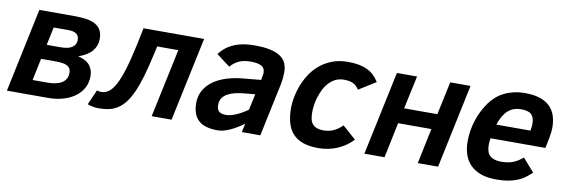

<svg xmlns="http://www.w3.org/2000/svg" viewBox="-45 -834 3403 1155"><g transform="rotate(10 1656.5 -256.0)"><path d="M402.8 -277.8Q423.3 -272.9 440.7 -264.9Q458 -256.8 470.2 -243.9Q482.4 -231 489.3 -213.1Q496.1 -195.3 496.1 -170.9Q496.1 -133.3 479.7 -102.1Q463.4 -70.8 433.3 -48.1Q403.3 -25.4 360.8 -12.7Q318.4 0 266.1 0H16.1L124 -512.2H342.8Q384.8 -512.2 416.5 -506.6Q448.2 -501 469.5 -488Q490.7 -475.1 501.5 -454.1Q512.2 -433.1 512.2 -401.9Q512.2 -362.3 486.6 -330.3Q460.9 -298.3 402.8 -277.8ZM288.1 -313Q336.9 -313 359.9 -329.3Q382.8 -345.7 382.8 -375Q382.8 -389.2 377.4 -398.4Q372.1 -407.7 363 -413.1Q354 -418.5 342.8 -420.7Q331.5 -422.9 319.8 -422.9H227.1L204.1 -313ZM248 -89.8Q275.9 -89.8 298.1 -94.7Q320.3 -99.6 335.9 -109.6Q351.6 -119.6 359.9 -134.8Q368.2 -149.9 368.2 -170.9Q368.2 -187 361.8 -197.3Q355.5 -207.5 343.3 -213.6Q331.1 -219.7 313.2 -221.9Q295.4 -224.1 272 -224.1H185.1L157.2 -89.8Z M860.4 -418.9 849.1 -369.1Q832 -291.5 815.2 -233.4Q798.3 -175.3 779.5 -133.3Q760.7 -91.3 740 -64Q719.2 -36.6 694.3 -20.3Q669.4 -3.9 640.1 2.4Q610.8 8.8 575.2 8.8Q566.9 8.8 557.4 7.6Q547.9 6.3 538.8 4.6Q529.8 2.9 522 0.7Q514.2 -1.5 509.3 -3.9L549.3 -95.2Q556.2 -92.8 563.5 -91.8Q570.8 -90.8 575.2 -90.8Q600.1 -90.8 621.3 -106Q642.6 -121.1 662.1 -157.5Q681.6 -193.8 700.2 -254.4Q718.8 -314.9 738.3 -405.8L760.3 -512.2H1130.4L1022 0H900.4L989.3 -418.9Z M1451.2 0 1462.4 -53.2Q1421.4 -22.5 1379.9 -3.7Q1338.4 15.1 1305.2 15.1Q1224.1 15.1 1187.3 -20Q1150.4 -55.2 1150.4 -125Q1150.4 -169.9 1170.7 -204.3Q1190.9 -238.8 1225.6 -262.7Q1260.3 -286.6 1305.9 -300.5Q1351.6 -314.5 1402.3 -318.8L1511.2 -329.1L1515.1 -352.1Q1516.1 -357.9 1517.1 -363.3Q1518.1 -368.7 1518.1 -374Q1518.1 -403.3 1495.4 -415Q1472.7 -426.8 1431.2 -426.8Q1384.8 -426.8 1355.5 -411.6Q1326.2 -396.5 1308.1 -374L1225.1 -437Q1238.8 -455.1 1257.3 -471.4Q1275.9 -487.8 1301.5 -500.2Q1327.1 -512.7 1360.8 -519.8Q1394.5 -526.9 1439 -526.9Q1494.6 -526.9 1533 -518.3Q1571.3 -509.8 1595.2 -493.4Q1619.1 -477.1 1629.6 -453.1Q1640.1 -429.2 1640.1 -397.9Q1640.1 -381.3 1638.2 -361.6Q1636.2 -341.8 1632.3 -323.2L1564 0ZM1491.2 -237.8 1427.2 -231.9Q1395.5 -229 1369.1 -222.7Q1342.8 -216.3 1323.2 -205.1Q1303.7 -193.8 1293 -177Q1282.2 -160.2 1282.2 -136.2Q1282.2 -120.6 1286.4 -110.8Q1290.5 -101.1 1298.1 -95.2Q1305.7 -89.4 1316.4 -87.2Q1327.1 -85 1340.3 -85Q1352.1 -85 1366.9 -88.6Q1381.8 -92.3 1398.7 -99.4Q1415.5 -106.4 1433.6 -116.7Q1451.7 -127 1470.2 -140.1Z M2128.9 -73.2Q2109.9 -52.2 2086.4 -35.9Q2063 -19.5 2036.1 -8.1Q2009.3 3.4 1980 9.3Q1950.7 15.1 1919.9 15.1Q1864.7 15.1 1826.2 1.5Q1787.6 -12.2 1763.4 -38.8Q1739.3 -65.4 1728.3 -104.7Q1717.3 -144 1717.3 -194.8Q1717.3 -223.1 1723.6 -258.8Q1730 -294.4 1743.9 -331.3Q1757.8 -368.2 1780.3 -403.3Q1802.7 -438.5 1835 -465.8Q1867.2 -493.2 1910.2 -510Q1953.1 -526.9 2008.3 -526.9Q2044.9 -526.9 2074 -521.2Q2103 -515.6 2126.2 -504.4Q2149.4 -493.2 2167 -476.3Q2184.6 -459.5 2198.2 -437L2094.2 -372.1Q2080.6 -395 2059.3 -406Q2038.1 -417 2002 -417Q1973.1 -417 1950.7 -405.8Q1928.2 -394.5 1910.9 -376Q1893.6 -357.4 1881.6 -333.5Q1869.6 -309.6 1861.8 -284.7Q1854 -259.8 1850.6 -235.4Q1847.2 -210.9 1847.2 -191.9Q1847.2 -169.4 1850.8 -151.4Q1854.5 -133.3 1864.3 -120.8Q1874 -108.4 1890.6 -101.8Q1907.2 -95.2 1933.1 -95.2Q1966.3 -95.2 1994.9 -108.4Q2023.4 -121.6 2046.9 -146Z M2649.9 0H2525.9L2570.8 -215.8H2367.7L2322.8 0H2199.7L2308.1 -512.2H2431.2L2387.7 -310.1H2590.8L2633.8 -512.2H2757.8Z M2931.2 -223.1Q2928.7 -211.9 2928 -200.9Q2927.2 -189.9 2927.2 -181.2Q2927.2 -135.7 2950.2 -115.5Q2973.1 -95.2 3017.1 -95.2Q3061.5 -95.2 3092.3 -107.9Q3123 -120.6 3148.9 -144L3219.2 -64Q3200.2 -45.4 3179.9 -30.8Q3159.7 -16.1 3134.5 -5.9Q3109.4 4.4 3078.1 9.8Q3046.9 15.1 3006.3 15.1Q2949.7 15.1 2910.2 0Q2870.6 -15.1 2845.7 -41.5Q2820.8 -67.9 2809.6 -103.5Q2798.3 -139.2 2798.3 -180.2Q2798.3 -245.1 2817.9 -307.6Q2837.4 -370.1 2877 -425.8Q2893.1 -448.2 2914.3 -466.8Q2935.5 -485.4 2962.2 -498.8Q2988.8 -512.2 3020.5 -519.5Q3052.2 -526.9 3089.4 -526.9Q3140.6 -526.9 3177.7 -515.1Q3214.8 -503.4 3239 -480.7Q3263.2 -458 3274.7 -424.8Q3286.1 -391.6 3286.1 -349.1Q3286.1 -338.4 3284.2 -321Q3282.2 -303.7 3279.3 -288.1L3266.1 -223.1ZM3159.2 -310.1Q3161.6 -322.3 3162.8 -332.3Q3164.1 -342.3 3164.1 -352.1Q3164.1 -389.6 3146.2 -408.2Q3128.4 -426.8 3084 -426.8Q3050.3 -426.8 3027.1 -415Q3003.9 -403.3 2987.3 -381.8Q2976.1 -367.7 2966.6 -348.6Q2957 -329.6 2951.2 -310.1Z"/></g></svg>

Font: Clear Sans
Style: Bold Italic
Weight: 700
Italic angle: -12°
Foundry: Intel Corporation
Version: Version 1.00